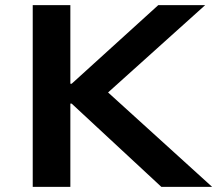

<svg xmlns="http://www.w3.org/2000/svg" viewBox="-20 -725 843 745"><path d="M107 0V-705H253V-400H258L594 -705H776L359 -330L371 -392L803 0H606L258 -323H253V0Z"/></svg>

Font: Nunito Sans 7pt SemiExpanded
Style: Bold
Weight: 700
Width: 6
Designer: Vernon Adams
Foundry: Vernon Adams
Version: Version 3.101;gftools[0.9.27]